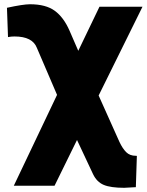

<svg xmlns="http://www.w3.org/2000/svg" viewBox="-20 -643 689 902"><path d="M12.7 -606.4Q88.9 -623 121.1 -623Q195.3 -623 237.3 -592.3Q279.3 -561.5 306.6 -499L347.7 -404.3L447.3 -611.3H649.4L443.4 -194.3L541 23.4Q555.7 54.7 572.8 71.8Q589.8 88.9 618.2 88.9Q620.1 89.8 623 88.9L618.2 236.3Q568.4 239.3 563.5 239.3Q500 239.3 467.3 225.6Q434.6 211.9 417 174.8L341.8 14.6L236.3 229.5H44.9L248 -197.3L153.3 -418Q132.8 -471.7 47.9 -471.7Q32.2 -471.7 17.6 -468.8Z"/></svg>

Font: GenEi M Gothic v2 Black
Style: Regular
Weight: 900
Version: Version 2.0